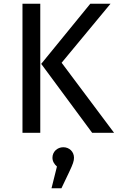

<svg xmlns="http://www.w3.org/2000/svg" viewBox="-20 -709 629 1025"><path d="M472 0H589L309 -374L570 -689H462L200 -368ZM100 -689V0H195V-689ZM255 296H308L349 210C370 166 375 150 375 133C375 101 350 77 318 77C286 77 260 101 260 133C260 152 270 168 284 180Z"/></svg>

Font: FiraGO Unicode
Style: Regular
Weight: 400
Designer: bBox Type
Foundry: bBox Type GmbH
Version: Version 1.001;PS 001.001;hotconv 1.0.88;makeotf.lib2.5.64775